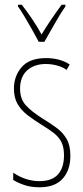

<svg xmlns="http://www.w3.org/2000/svg" viewBox="-20 -876 352 813"><path d="M278 -216Q278 -156 245.5 -119.5Q213 -83 147 -83Q110 -83 81.5 -93Q53 -103 36 -114V-145Q58 -129 87 -119Q116 -109 147 -109Q200 -109 225.5 -137.5Q251 -166 251 -218Q251 -253 240 -274.5Q229 -296 208 -312.5Q187 -329 157 -347Q123 -368 96.5 -388.5Q70 -409 54.5 -435.5Q39 -462 39 -501Q39 -554 72 -592Q105 -630 175 -630Q234 -630 275 -603L262 -580Q246 -592 222 -598.5Q198 -605 174 -605Q125 -605 95 -578Q65 -551 65 -500Q65 -457 89.5 -430Q114 -403 162 -373Q195 -353 221 -333.5Q247 -314 262.5 -287Q278 -260 278 -216ZM144 -699Q131 -724 114.5 -753Q98 -782 82.5 -808Q67 -834 56 -849V-856H72Q92 -831 115 -797Q138 -763 156 -730Q176 -763 196 -792.5Q216 -822 241 -856H257V-849Q235 -817 211.5 -775.5Q188 -734 168 -699Z"/></svg>

Font: Noto Sans Kannada UI ExtraCondensed Thin
Style: Regular
Weight: 100
Width: 2
Designer: Jelle Bosma - Monotype Design Team
Foundry: Monotype Imaging Inc.
Version: Version 2.005; ttfautohint (v1.8.4.7-5d5b)